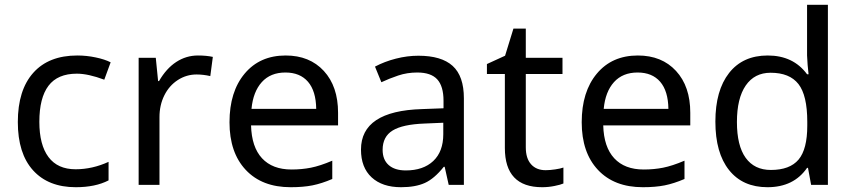

<svg xmlns="http://www.w3.org/2000/svg" viewBox="-20 -780 3598 810"><path d="M299.8 9.8Q184.1 9.8 119.6 -61.3Q55.2 -132.3 55.2 -265.1Q55.2 -399.9 120.4 -472.9Q185.5 -545.9 306.2 -545.9Q345.2 -545.9 383.5 -537.8Q421.9 -529.8 446.8 -517.1L419.9 -443.8Q352.1 -469.2 304.2 -469.2Q223.1 -469.2 184.6 -418.2Q146 -367.2 146 -266.1Q146 -168.9 184.6 -117.4Q223.1 -65.9 298.8 -65.9Q369.6 -65.9 438 -97.2V-19Q382.3 9.8 299.8 9.8Z M814.9 -545.9Q850.6 -545.9 877.9 -540L867.2 -459Q837.4 -465.8 809.1 -465.8Q766.6 -465.8 730.2 -442.4Q693.8 -418.9 673.3 -377.7Q652.8 -336.4 652.8 -286.1V0H564.9V-536.1H637.2L647 -438H650.9Q681.6 -491.2 723.6 -518.6Q765.6 -545.9 814.9 -545.9Z M1206.1 9.8Q1085.4 9.8 1016.8 -63.2Q948.2 -136.2 948.2 -264.2Q948.2 -393.1 1012.2 -469.5Q1076.2 -545.9 1185.1 -545.9Q1286.1 -545.9 1346.2 -480.7Q1406.2 -415.5 1406.2 -304.2V-251H1039.1Q1041.5 -159.7 1085.4 -112.3Q1129.4 -64.9 1210 -64.9Q1252.9 -64.9 1291.5 -72.5Q1330.1 -80.1 1381.8 -102.1V-24.9Q1337.4 -5.9 1298.3 2Q1259.3 9.8 1206.1 9.8ZM1184.1 -474.1Q1121.1 -474.1 1084.5 -433.6Q1047.9 -393.1 1041 -320.8H1314Q1313 -396 1279.3 -435.1Q1245.6 -474.1 1184.1 -474.1Z M1873 0 1856 -76.2H1852.1Q1812 -25.9 1772.2 -8.1Q1732.4 9.8 1671.9 9.8Q1592.8 9.8 1547.9 -31.7Q1502.9 -73.2 1502.9 -148.9Q1502.9 -312 1760.3 -319.8L1851.1 -323.2V-355Q1851.1 -416 1824.7 -445.1Q1798.3 -474.1 1740.2 -474.1Q1697.8 -474.1 1659.9 -461.4Q1622.1 -448.7 1588.9 -433.1L1562 -499Q1602.5 -520.5 1650.4 -532.7Q1698.2 -544.9 1745.1 -544.9Q1842.3 -544.9 1889.6 -502Q1937 -459 1937 -365.2V0ZM1691.9 -61Q1765.6 -61 1807.9 -100.8Q1850.1 -140.6 1850.1 -213.9V-262.2L1771 -258.8Q1678.7 -255.4 1636.5 -229.5Q1594.2 -203.6 1594.2 -147.9Q1594.2 -106 1619.9 -83.5Q1645.5 -61 1691.9 -61Z M2282.2 -62Q2299.3 -62 2322.3 -65.4Q2345.2 -68.8 2356.9 -73.2V-5.9Q2344.7 -0.5 2319.1 4.6Q2293.5 9.8 2267.1 9.8Q2109.9 9.8 2109.9 -155.8V-467.8H2034.2V-509.8L2110.8 -544.9L2146 -659.2H2198.2V-536.1H2353V-467.8H2198.2V-158.2Q2198.2 -111.8 2220.5 -86.9Q2242.7 -62 2282.2 -62Z M2691.9 9.8Q2571.3 9.8 2502.7 -63.2Q2434.1 -136.2 2434.1 -264.2Q2434.1 -393.1 2498 -469.5Q2562 -545.9 2670.9 -545.9Q2772 -545.9 2832 -480.7Q2892.1 -415.5 2892.1 -304.2V-251H2524.9Q2527.3 -159.7 2571.3 -112.3Q2615.2 -64.9 2695.8 -64.9Q2738.8 -64.9 2777.3 -72.5Q2815.9 -80.1 2867.7 -102.1V-24.9Q2823.2 -5.9 2784.2 2Q2745.1 9.8 2691.9 9.8ZM2669.9 -474.1Q2606.9 -474.1 2570.3 -433.6Q2533.7 -393.1 2526.9 -320.8H2799.8Q2798.8 -396 2765.1 -435.1Q2731.4 -474.1 2669.9 -474.1Z M3217.8 9.8Q3113.3 9.8 3055.7 -62.5Q2998 -134.8 2998 -267.1Q2998 -398.4 3055.9 -472.2Q3113.8 -545.9 3218.8 -545.9Q3326.7 -545.9 3384.8 -466.8H3391.1Q3389.6 -476.6 3387.2 -506.1Q3384.8 -535.6 3384.8 -545.9V-759.8H3472.7V0H3401.9L3388.7 -71.8H3384.8Q3328.6 9.8 3217.8 9.8ZM3231.9 -63Q3312 -63 3348.9 -106.7Q3385.7 -150.4 3385.7 -250V-266.1Q3385.7 -377.9 3348.4 -425.5Q3311 -473.1 3231 -473.1Q3163.1 -473.1 3126 -419.2Q3088.9 -365.2 3088.9 -265.1Q3088.9 -165.5 3125.7 -114.3Q3162.6 -63 3231.9 -63Z"/></svg>

Font: Noto Sans Malayalam
Style: Regular
Weight: 400
Designer: Monotype Design team
Foundry: Monotype Imaging Inc.
Version: Version 1.02